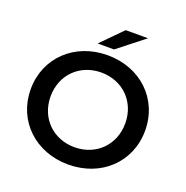

<svg xmlns="http://www.w3.org/2000/svg" viewBox="-155 -1036 1152 1189"><g transform="rotate(20 421.0 -442.0)"><path d="M472 -894 337 -757H445L619 -894ZM421 10C638 10 798 -142 798 -350C798 -558 638 -710 421 -710C204 -710 44 -557 44 -350C44 -143 204 10 421 10ZM421 -104C280 -104 175 -207 175 -350C175 -493 280 -596 421 -596C562 -596 667 -493 667 -350C667 -207 562 -104 421 -104Z"/></g></svg>

Font: Talent
Style: Bold
Weight: 600
Designer: Mike Powis
Version: Version 1.001;hotconv 1.0.109;makeotfexe 2.5.65596